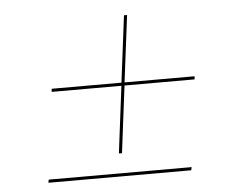

<svg xmlns="http://www.w3.org/2000/svg" viewBox="-43 -606 776 617"><g transform="rotate(-5 345.0 -297.5)"><path d="M378 -555H388L361 -340H587L586 -330H360L333 -114H323L350 -330H125L126 -340H351ZM89 -40 91 -50H552L550 -40Z"/></g></svg>

Font: Aleo Thin
Style: Italic
Weight: 250
Italic angle: -7°
Designer: Alessio Laiso
Foundry: Alessio Laiso
Version: Version 2.001;gftools[0.9.29]